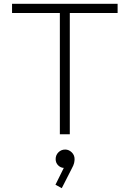

<svg xmlns="http://www.w3.org/2000/svg" viewBox="-20 -702 678 1004"><path d="M293 0V-663H345V0ZM43 -634V-682H595V-634ZM303 282 270 264 321 161 341 157Q338 165 331.5 170.5Q325 176 315 176Q298 176 284.5 163Q271 150 271 130Q271 109 285.5 94.5Q300 80 321 80Q340 80 355 94.5Q370 109 370 130Q370 139 367.5 150.5Q365 162 355 180Z"/></svg>

Font: Outfit Thin ExtraLight
Style: Regular
Weight: 250
Version: Version 1.100;gftools[0.9.27]